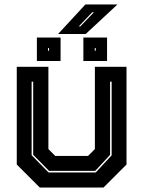

<svg xmlns="http://www.w3.org/2000/svg" viewBox="-20 -839 641 859"><path d="M158 0 55 -103V-540H196.5V-172L227 -141.5H374L404.5 -172V-540H546V-103L443 0ZM197 -67.5H408.5L479.5 -144V-473.5H472.5V-146L406 -74.5H199.5L128.5 -146.5V-473.5H121.5V-144.5ZM353 -566V-671H459V-566ZM145 -566V-671H251V-566ZM195 -612H199.5V-624H195ZM404 -612H408.5V-624H404ZM240 -687 362 -819H505.5L363.5 -687ZM332.5 -721H339.5L400 -784H392.5Z"/></svg>

Font: Tourney ExtraBold
Style: Regular
Weight: 800
Designer: Tyler Finck
Foundry: Etcetera Type Co
Version: Version 1.015